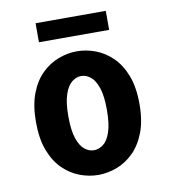

<svg xmlns="http://www.w3.org/2000/svg" viewBox="-77 -723 704 800"><g transform="rotate(-10 275.0 -323.0)"><path d="M275.5 11Q236.5 11 197.8 -3.5Q159 -18 127 -49.2Q95 -80.5 76 -130.2Q57 -180 57 -251Q57 -321.5 76 -371.2Q95 -421 127 -452Q159 -483 197.8 -497.5Q236.5 -512 275.5 -512Q315 -512 353.8 -497.5Q392.5 -483 424.5 -452Q456.5 -421 475.8 -371.2Q495 -321.5 495 -251Q495 -180 475.8 -130.2Q456.5 -80.5 424.5 -49.2Q392.5 -18 353.8 -3.5Q315 11 275.5 11ZM275.5 -93.5Q296 -93.5 314.8 -107.8Q333.5 -122 345.2 -156.2Q357 -190.5 357 -251Q357 -309.5 345.2 -343.8Q333.5 -378 314.8 -392.8Q296 -407.5 275.5 -407.5Q255 -407.5 236.2 -392.8Q217.5 -378 205.8 -344Q194 -310 194 -251Q194 -191 206 -156.5Q218 -122 236.5 -107.8Q255 -93.5 275.5 -93.5ZM127 -576.5V-657H424V-576.5Z"/></g></svg>

Font: Trispace SemiCondensed SemiBold
Style: Regular
Weight: 600
Width: 4
Designer: Tyler Finck
Foundry: Etcetera Type Company
Version: Version 1.210; ttfautohint (v1.8.3)